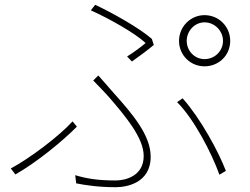

<svg xmlns="http://www.w3.org/2000/svg" viewBox="-20 -760 1040 799"><path d="M757 -590C757 -631 790 -667 831 -667C874 -667 908 -631 908 -590C908 -548 874 -514 831 -514C790 -514 757 -548 757 -590ZM725 -590C725 -530 773 -484 831 -484C891 -484 938 -530 938 -590C938 -649 891 -697 831 -697C773 -697 725 -649 725 -590ZM509 -525 529 -504C563 -528 599 -555 620 -573L612 -598C561 -643 447 -707 376 -740L358 -717C436 -682 542 -622 586 -581C570 -567 538 -543 509 -525ZM293 -31 297 3C338 11 390 19 462 19C503 19 607 4 607 -108C607 -196 534 -283 454 -372C433 -396 408 -425 389 -446L368 -425C390 -402 417 -375 436 -353C503 -275 578 -186 578 -111C578 -28 503 -9 462 -9C385 -9 340 -17 293 -31ZM893 -33 920 -49C888 -132 815 -266 740 -351L717 -335C788 -264 861 -123 893 -33ZM300 -233 282 -255C228 -195 104 -101 25 -59L44 -34C132 -84 240 -172 300 -233Z"/></svg>

Font: Harano Aji Gothic K1 ExtraLight
Style: Regular
Weight: 250
Foundry: Masamichi Hosoda
Version: HaranoAjiGothicK1-ExtraLight version 20230610;ttx 4.39.4